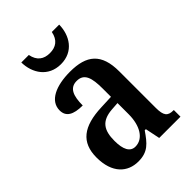

<svg xmlns="http://www.w3.org/2000/svg" viewBox="-223 -849 957 957"><g transform="rotate(-45 255.5 -371.0)"><path d="M244 -606C333 -606 376 -677 377 -752H325C316 -704 286 -684 244 -684C202 -684 172 -704 163 -752H110C111 -677 155 -606 244 -606ZM174 10C242 10 268 -23 306 -78H314L330 0H480V-47H477C438 -47 424 -63 424 -118V-375C424 -502 365 -548 249 -548C150 -548 76 -515 76 -448C76 -404 109 -384 175 -384C175 -450 190 -492 240 -492C293 -492 305 -448 305 -373V-315L234 -312C104 -307 40 -259 40 -152C40 -41 99 10 174 10ZM216 -53C179 -53 162 -87 162 -147C162 -222 187 -261 263 -267L306 -270V-191C306 -110 271 -53 216 -53Z"/></g></svg>

Font: Noto Serif Sinhala Condensed SemiBold
Style: Regular
Weight: 600
Width: 3
Designer: Jelle Bosma - Monotype Design Team
Foundry: Monotype Imaging Inc.
Version: Version 2.007